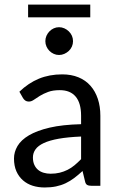

<svg xmlns="http://www.w3.org/2000/svg" viewBox="-20 -810 519 837"><path d="M379.4 0Q366.7 0 359.9 -3.9Q353 -7.8 350.6 -20L339.8 -64.5Q321.3 -47.4 303.5 -33.9Q285.6 -20.5 266.1 -11.2Q246.6 -2 224.1 2.7Q201.7 7.3 174.8 7.3Q147 7.3 122.8 -0.2Q98.6 -7.8 80.3 -23.7Q62 -39.6 51.5 -63.2Q41 -86.9 41 -119.1Q41 -147.5 56.4 -173.6Q71.8 -199.7 106.4 -220.2Q141.1 -240.7 196.8 -253.7Q252.4 -266.6 333.5 -268.6V-305.2Q333.5 -360.8 309.8 -388.9Q286.1 -417 240.7 -417Q210.4 -417 189.7 -409.2Q168.9 -401.4 153.8 -392.1Q138.7 -382.8 127.7 -375Q116.7 -367.2 105.5 -367.2Q96.7 -367.2 90.3 -371.6Q84 -376 80.1 -382.8L64.5 -410.2Q104 -448.2 149.7 -467Q195.3 -485.8 251 -485.8Q291 -485.8 322.3 -472.9Q353.5 -460 374.5 -436Q395.5 -412.1 406.5 -378.9Q417.5 -345.7 417.5 -305.2V0ZM200.7 -52.7Q222.2 -52.7 240.2 -57.1Q258.3 -61.5 274.4 -69.6Q290.5 -77.6 304.9 -89.6Q319.3 -101.6 333.5 -116.2V-214.8Q276.4 -212.4 236.3 -205.3Q196.3 -198.2 171.1 -186.5Q146 -174.8 134.8 -158.9Q123.5 -143.1 123.5 -123.5Q123.5 -105 129.6 -91.6Q135.7 -78.1 146 -69.6Q156.2 -61 170.4 -56.9Q184.6 -52.7 200.7 -52.7ZM102.5 -790H373.5V-734.4H102.5ZM298.3 -630.4Q298.3 -618.2 293.5 -607.2Q288.6 -596.2 280 -588.1Q271.5 -580.1 260.5 -575.2Q249.5 -570.3 237.3 -570.3Q225.1 -570.3 214.4 -575.2Q203.6 -580.1 195.6 -588.1Q187.5 -596.2 182.6 -607.2Q177.7 -618.2 177.7 -630.4Q177.7 -643.1 182.6 -654.1Q187.5 -665 195.6 -673.3Q203.6 -681.6 214.4 -686.5Q225.1 -691.4 237.3 -691.4Q249.5 -691.4 260.5 -686.5Q271.5 -681.6 280 -673.3Q288.6 -665 293.5 -654.1Q298.3 -643.1 298.3 -630.4Z"/></svg>

Font: Carlito
Style: Regular
Weight: 400
Designer: Lukasz Dziedzic
Foundry: tyPoland Lukasz Dziedzic
Version: Version 1.104